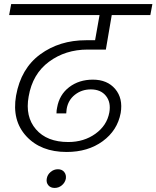

<svg xmlns="http://www.w3.org/2000/svg" viewBox="-20 -760 770 945"><path d="M25 -686 35 -740H730L720 -686H530L501 -516H411Q302 -516 221 -456Q140 -396 121 -285Q103 -186 157 -123.5Q211 -61 316 -61Q393 -61 449.5 -101.5Q506 -142 518 -206Q527 -256 501.5 -288Q476 -320 427 -320Q382 -320 348.5 -293.5Q315 -267 308 -223Q306 -209 306 -202H258Q258 -218 261 -230Q272 -294 320.5 -331Q369 -368 437 -368Q508 -368 547 -322Q586 -276 574 -204Q558 -118 485.5 -65Q413 -12 308 -12Q181 -12 109.5 -89.5Q38 -167 59 -289Q83 -423 178 -492.5Q273 -562 403 -562H448L470 -686ZM210 120Q213 100 229 86.5Q245 73 265 73Q285 73 296 86.5Q307 100 304 120Q300 139 284.5 152Q269 165 249 165Q229 165 218 152Q207 139 210 120Z"/></svg>

Font: Poppins Light
Style: Italic
Weight: 300
Italic angle: -10°
Designer: Ninad Kale (Devanagari), Jonny Pinhorn (Latin)
Foundry: Indian Type Foundry
Version: Version 3.200;PS 1.000;hotconv 16.6.54;makeotf.lib2.5.65590